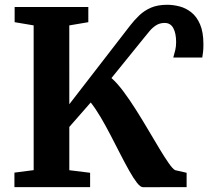

<svg xmlns="http://www.w3.org/2000/svg" viewBox="-20 -772 859 792"><path d="M39.5 0V-59.9L118.9 -70.2L118.8 -667.3L40.4 -680.5V-743H344.3V-680.5L265.8 -667.2L265.9 -342L516.2 -665.9Q534 -689 554.5 -708.6Q575 -728.2 602.7 -740.3Q630.4 -752.3 670 -752.3Q694.6 -752.3 720.8 -745.5Q747 -738.7 769.3 -721Q791.6 -703.4 805.3 -671.5Q819.1 -639.5 819.1 -589.3Q819.1 -568.8 817.6 -557.5Q816.2 -546.2 814.4 -534.7L694.8 -534.8Q699.5 -550.6 703 -565.5Q706.5 -580.3 706.5 -598.3Q706.5 -634.7 694.9 -656Q683.3 -677.4 659.3 -677.4Q639 -677.4 623.7 -667.5Q608.5 -657.7 597 -643.8Q585.4 -629.8 575.1 -617.1L439.8 -450Q463.8 -428.9 489.6 -394.2Q515.4 -359.6 541.4 -318.3Q567.4 -277.1 592 -235.4Q616.5 -193.7 638.1 -158Q659.6 -122.2 676.2 -98.6Q692.8 -74.9 702.4 -70.1L749.8 -59.3V0L569.6 0.1Q559.2 0.1 544.8 -18.3Q530.5 -36.7 513.2 -67.4Q495.9 -98.1 476.5 -136Q457.1 -173.9 436.7 -213.3Q416.3 -252.7 395.4 -288.2Q374.5 -323.6 354.3 -349.3L265.9 -248.4V-69.9L351.7 -59.3V0Z"/></svg>

Font: Merriweather Light
Style: Regular
Weight: 300
Designer: Eben Sorkin
Foundry: Eben Sorkin
Version: Version 2.100